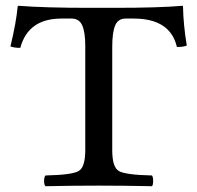

<svg xmlns="http://www.w3.org/2000/svg" viewBox="-20 -640 680 662"><path d="M367 -122Q367 -64 389.5 -50.5Q412 -37 504 -35Q508 -30 508 -16Q508 -2 504 2Q404 0 321 0Q235 0 137 2Q132 -2 132 -16Q132 -30 137 -35Q229 -37 251.5 -50.5Q274 -64 274 -122V-482Q274 -529 263.5 -552.5Q253 -576 227 -576H192Q77 -576 50 -475Q28 -475 16 -480Q36 -563 41 -618Q41 -620 45 -620Q134 -613 288 -613H374Q529 -613 608 -620Q611 -620 611 -618Q612 -556 624 -483Q613 -478 590 -478Q567 -576 441 -576H413Q387 -576 377 -552Q367 -528 367 -479Z"/></svg>

Font: Libertinus Mono
Style: Regular
Weight: 400
Designer: Philipp H. Poll
Foundry: Khaled Hosny
Version: Version 6.7